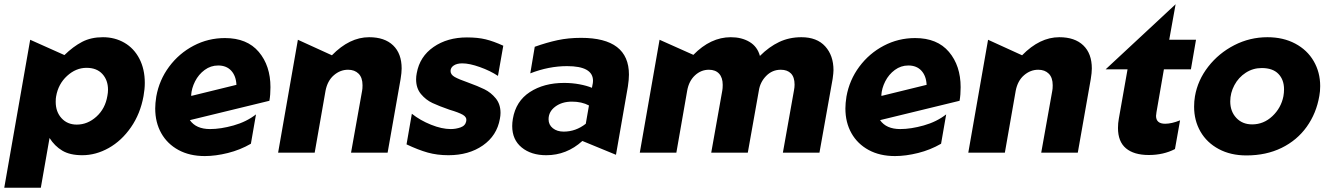

<svg xmlns="http://www.w3.org/2000/svg" viewBox="-41 -718 6255 903"><path d="M346 12Q410 12 470.5 -22Q531 -56 575 -119.5Q619 -183 634 -266Q640 -299 640 -328Q640 -393 614.5 -442Q589 -491 544 -517Q499 -543 443 -543Q387 -543 345 -521Q303 -499 262 -459L101 -531L-21 165H151L192 -69Q216 -31 252 -9.5Q288 12 346 12ZM467 -296Q467 -282 464 -267Q454 -207 412.5 -169.5Q371 -132 320 -132Q276 -132 248.5 -162Q221 -192 221 -239Q221 -256 223 -265Q233 -323 274.5 -361Q316 -399 366 -399Q414 -399 440.5 -370Q467 -341 467 -296Z M947 -111Q881 -111 852 -153L1226 -244Q1231 -272 1231 -308Q1231 -409 1176 -474Q1121 -539 1017 -539Q938 -539 869.5 -503Q801 -467 754.5 -404.5Q708 -342 694 -264Q689 -232 689 -208Q689 -142 717.5 -91.5Q746 -41 798.5 -12.5Q851 16 922 16Q973 16 1031 1.5Q1089 -13 1139 -42L1163 -180Q1118 -145 1057.5 -128Q997 -111 947 -111ZM985 -410Q1024 -410 1046.5 -385.5Q1069 -361 1071 -319L859 -267L858 -270Q860 -303 876.5 -335.5Q893 -368 921.5 -389Q950 -410 985 -410Z M1848 -396Q1848 -466 1808 -504.5Q1768 -543 1695 -543Q1603 -543 1520 -458L1360 -531L1267 0H1439L1490 -291Q1499 -338 1529 -364Q1559 -390 1596 -390Q1627 -390 1645.5 -371.5Q1664 -353 1664 -317Q1664 -300 1662 -291L1610 0H1782L1843 -346Q1848 -376 1848 -396Z M2079 -111Q2037 -111 1986 -131.5Q1935 -152 1896 -183L1871 -39Q1926 -13 1970.5 -0.5Q2015 12 2068 12Q2164 12 2230 -34Q2296 -80 2310 -159Q2313 -174 2313 -187Q2313 -228 2290.5 -255.5Q2268 -283 2237.5 -298Q2207 -313 2160 -330Q2117 -345 2097.5 -356Q2078 -367 2078 -384Q2078 -400 2093 -410Q2108 -420 2133 -420Q2167 -420 2216 -402.5Q2265 -385 2301 -361L2326 -503Q2280 -524 2243 -533Q2206 -542 2155 -542Q2063 -542 1998 -497Q1933 -452 1919 -374Q1916 -359 1916 -345Q1916 -303 1939 -275.5Q1962 -248 1993 -233.5Q2024 -219 2073 -202Q2117 -189 2136 -178Q2155 -167 2152 -149Q2148 -127 2125.5 -119Q2103 -111 2079 -111Z M2610 -99Q2579 -99 2559 -115Q2539 -131 2539 -157Q2539 -193 2570.5 -216.5Q2602 -240 2649 -240Q2695 -240 2729 -222L2714 -136Q2667 -99 2610 -99ZM2917 -367Q2917 -540 2692 -540Q2632 -540 2581 -529Q2530 -518 2474 -498L2453 -373Q2540 -407 2626 -407Q2748 -407 2748 -338Q2748 -328 2745 -316L2743 -305Q2719 -315 2684.5 -321.5Q2650 -328 2612 -328Q2517 -328 2451 -285Q2385 -242 2371 -159Q2368 -141 2368 -125Q2368 -61 2412.5 -24.5Q2457 12 2528 12Q2624 12 2698 -55L2856 10L2912 -311Q2917 -344 2917 -367Z M3813 0 3875 -347Q3879 -375 3879 -388Q3879 -457 3840 -500Q3801 -543 3728 -543Q3671 -543 3623.5 -520.5Q3576 -498 3533 -455Q3521 -499 3484 -521Q3447 -543 3396 -543Q3301 -543 3220 -460L3061 -531L2968 0H3140L3191 -292Q3199 -337 3227.5 -363.5Q3256 -390 3293 -390Q3324 -390 3341 -371.5Q3358 -353 3358 -319Q3358 -302 3356 -292L3304 0H3476L3528 -292Q3534 -332 3562.5 -361Q3591 -390 3631 -390Q3662 -390 3679 -372.5Q3696 -355 3696 -320Q3696 -307 3693 -292L3641 0Z M4193 -111Q4127 -111 4098 -153L4472 -244Q4477 -272 4477 -308Q4477 -409 4422 -474Q4367 -539 4263 -539Q4184 -539 4115.5 -503Q4047 -467 4000.5 -404.5Q3954 -342 3940 -264Q3935 -232 3935 -208Q3935 -142 3963.5 -91.5Q3992 -41 4044.5 -12.5Q4097 16 4168 16Q4219 16 4277 1.5Q4335 -13 4385 -42L4409 -180Q4364 -145 4303.5 -128Q4243 -111 4193 -111ZM4231 -410Q4270 -410 4292.5 -385.5Q4315 -361 4317 -319L4105 -267L4104 -270Q4106 -303 4122.5 -335.5Q4139 -368 4167.5 -389Q4196 -410 4231 -410Z M5094 -396Q5094 -466 5054 -504.5Q5014 -543 4941 -543Q4849 -543 4766 -458L4606 -531L4513 0H4685L4736 -291Q4745 -338 4775 -364Q4805 -390 4842 -390Q4873 -390 4891.5 -371.5Q4910 -353 4910 -317Q4910 -300 4908 -291L4856 0H5028L5089 -346Q5094 -376 5094 -396Z M5217 -116Q5217 -52 5254.5 -20.5Q5292 11 5362 11Q5431 11 5485 -17L5509 -152Q5469 -136 5439 -136Q5396 -136 5396 -173Q5396 -178 5398 -190L5433 -392H5560L5584 -531H5458L5488 -698L5159 -392H5262L5221 -160Q5217 -139 5217 -116Z M6164 -267Q6168 -288 6168 -313Q6168 -378 6137.5 -430.5Q6107 -483 6050.5 -513Q5994 -543 5920 -543Q5837 -543 5764 -505.5Q5691 -468 5641.5 -404.5Q5592 -341 5579 -265Q5575 -242 5575 -216Q5575 -151 5605 -99Q5635 -47 5691 -17Q5747 13 5821 13Q5914 13 5986.5 -22.5Q6059 -58 6104.5 -121.5Q6150 -185 6164 -267ZM5998 -298Q5998 -282 5995 -265Q5984 -210 5943 -171.5Q5902 -133 5848 -133Q5802 -133 5773.5 -163.5Q5745 -194 5745 -241Q5745 -281 5764.5 -317.5Q5784 -354 5818 -376Q5852 -398 5893 -398Q5945 -398 5971.5 -370.5Q5998 -343 5998 -298Z"/></svg>

Font: Geom ExtraBold
Style: Bold Italic
Weight: 800
Italic angle: -10°
Version: Version 1.102